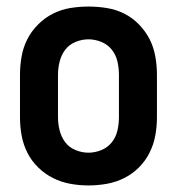

<svg xmlns="http://www.w3.org/2000/svg" viewBox="-20 -558 540 586"><path d="M250 8Q278 8 306 3Q334 -2 359 -14.5Q384 -27 404 -47Q424 -67 436.5 -92Q449 -117 454 -144.5Q459 -172 459 -200V-330Q459 -358 454 -386Q449 -414 436.5 -438.5Q424 -463 404 -483.5Q384 -504 359 -516.5Q334 -529 306 -533.5Q278 -538 250 -538Q222 -538 194.5 -533.5Q167 -529 142 -516.5Q117 -504 96.5 -483.5Q76 -463 63.5 -438.5Q51 -414 46 -386Q41 -358 41 -330V-200Q41 -172 46 -144.5Q51 -117 63.5 -92Q76 -67 96.5 -47Q117 -27 142 -14.5Q167 -2 194.5 3Q222 8 250 8ZM250 -92Q230 -92 210.5 -100Q191 -108 179 -124Q167 -140 162 -160Q157 -180 157 -200V-330Q157 -350 162 -370Q167 -390 179 -406Q191 -422 210.5 -430Q230 -438 250 -438Q270 -438 289.5 -430Q309 -422 321.5 -406Q334 -390 338.5 -370Q343 -350 343 -330V-200Q343 -180 338.5 -160Q334 -140 321.5 -124Q309 -108 289.5 -100Q270 -92 250 -92Z"/></svg>

Font: Iosevka SS09
Style: Bold
Weight: 700
Monospace: yes
Designer: Belleve Invis
Foundry: Belleve Invis
Version: Version 5.2.1; ttfautohint (v1.8.3)